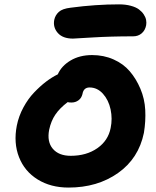

<svg xmlns="http://www.w3.org/2000/svg" viewBox="-20 -887 709 871"><path d="M311 -711.9Q264.6 -711.9 242.2 -737.5Q219.7 -763.2 226.1 -796.9Q230.5 -817.9 246.6 -832.8Q262.7 -847.7 300.8 -852.1Q414.1 -867.2 520 -867.2Q549.8 -867.2 573.2 -860.8Q596.7 -854.5 610.4 -844.2Q624 -834 632.3 -821.3Q640.6 -808.6 642.8 -796.4Q645 -784.2 643.1 -772.9Q638.7 -749.5 622.8 -735.8Q606.9 -722.2 584 -722.2Q482.4 -722.2 398.4 -717Q314.5 -711.9 311 -711.9ZM291 -36.1Q210 -36.1 150.6 -73Q91.3 -109.9 66.2 -174.3Q41 -238.8 56.2 -316.9Q64.9 -360.4 86.2 -399.7Q107.4 -439 134.8 -467.5Q162.1 -496.1 188.7 -516.4Q215.3 -536.6 242.2 -549.8Q258.8 -587.9 300 -612.5Q341.3 -637.2 397.9 -637.2Q450.7 -637.2 495.1 -617.4Q539.6 -597.7 568.6 -563.7Q597.7 -529.8 616.9 -484.4Q636.2 -439 638.9 -388.2Q641.6 -337.4 632.8 -284.2Q608.9 -168 515.4 -102.1Q421.9 -36.1 291 -36.1ZM203.1 -298.8Q192.4 -244.1 219.5 -212.2Q246.6 -180.2 300.8 -180.2Q372.1 -180.2 421.4 -214.6Q470.7 -249 481.9 -306.2Q490.7 -348.1 481.7 -390.6Q472.7 -433.1 447 -461.7Q421.4 -490.2 386.2 -490.2Q358.9 -490.2 354 -460Q349.6 -441.9 335.9 -431.9Q322.3 -421.9 304.2 -421.9Q292 -421.9 287.1 -423.8Q250.5 -396 231 -366.9Q211.4 -337.9 203.1 -298.8Z"/></svg>

Font: Shantell Sans Irregular
Style: Bold Italic
Weight: 700
Italic angle: -11.31°
Designer: Stephen Nixon, Anya Danilova, Shantell Martin
Foundry: Arrow Type
Version: Version 1.006;[9816181b4]